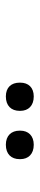

<svg xmlns="http://www.w3.org/2000/svg" viewBox="234 -934 133 640"><g transform="rotate(-90 300.0 -614.5)"><path d="M89 -615V-613C89 -586 106 -568 137 -568C167 -568 184 -586 184 -613V-615C184 -643 167 -661 137 -661C106 -661 89 -643 89 -615ZM250 -613C250 -586 267 -568 298 -568C328 -568 344 -586 344 -613V-615C344 -643 328 -661 298 -661C267 -661 250 -643 250 -615Z"/></g></svg>

Font: LT Wave Mono Light
Style: Regular
Weight: 300
Designer: Daniel Lyons
Version: Version 2.5 (Glyphs App)